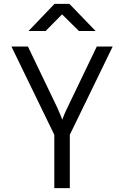

<svg xmlns="http://www.w3.org/2000/svg" viewBox="-20 -970 640 990"><path d="M127 -810H215L300 -896L387 -810H473L338 -950H261ZM260 0H340V-275L561 -730H479L331 -422C315 -390 305 -364 301 -353C297 -364 287 -390 272 -422L124 -730H39L260 -275Z"/></svg>

Font: JetBrains Mono Light
Style: Regular
Weight: 336
Monospace: yes
Designer: Philipp Nurullin, Konstantin Bulenkov
Foundry: JetBrains
Version: Version 2.305